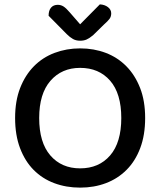

<svg xmlns="http://www.w3.org/2000/svg" viewBox="-20 -843 733 877"><path d="M643 -304Q643 -226 620.5 -166.5Q598 -107 558 -67Q518 -27 464 -6.5Q410 14 346 14Q282 14 227.5 -6.5Q173 -27 133.5 -67Q94 -107 71.5 -166.5Q49 -226 49 -304Q49 -382 72 -441Q95 -500 135 -540.5Q175 -581 229.5 -601.5Q284 -622 346 -622Q409 -622 463 -601.5Q517 -581 557 -540.5Q597 -500 620 -441Q643 -382 643 -304ZM534 -304Q534 -416 483 -474.5Q432 -533 346 -533Q262 -533 210.5 -474Q159 -415 159 -304Q159 -192 210 -133Q261 -74 346 -74Q432 -74 483 -133Q534 -192 534 -304ZM436 -823Q458 -822 473 -810.5Q488 -799 488 -782Q488 -767 480 -756.5Q472 -746 456 -732L405 -682Q388 -668 375.5 -662.5Q363 -657 346 -657Q327 -657 313 -665Q299 -673 285 -687L202 -771Q202 -795 213 -808Q224 -821 244 -821Q258 -821 270 -813.5Q282 -806 299 -786L346 -732Z"/></svg>

Font: Baloo Paaji 2 Medium
Style: Regular
Weight: 500
Designer: Shuchita Grover, Noopur Datye and Ek Type
Foundry: Ek Type
Version: Version 1.640;hotconv 1.0.111;makeotfexe 2.5.65597; ttfautoh